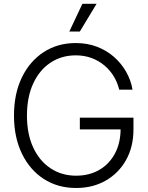

<svg xmlns="http://www.w3.org/2000/svg" viewBox="-20 -960 766 991"><path d="M373 10.3Q277.8 10.3 205.6 -36.6Q133.3 -83.5 92.8 -167.7Q52.2 -252 52.2 -363.3Q52.2 -476.1 92.8 -560.1Q133.3 -644 205.3 -690.9Q277.3 -737.8 370.6 -737.8Q430.7 -737.8 480.5 -718.8Q530.3 -699.7 568.4 -666.3Q606.4 -632.8 631.1 -589.4Q655.8 -545.9 664.1 -497.1H595.2Q586.9 -533.2 567.6 -565.2Q548.3 -597.2 519.3 -621.8Q490.2 -646.5 452.9 -660.4Q415.5 -674.3 371.1 -674.3Q297.4 -674.3 240.2 -636.2Q183.1 -598.1 151.1 -528.3Q119.1 -458.5 119.1 -363.3Q119.1 -269 151.1 -199.5Q183.1 -129.9 240.5 -91.6Q297.9 -53.2 373 -53.2Q440.4 -53.2 492.2 -83Q543.9 -112.8 573.2 -167.5Q602.5 -222.2 602.5 -295.9L624.5 -292H392.1V-352.5H668.9V-292.5Q668.9 -202.6 630.9 -134.5Q592.8 -66.4 526.1 -28.1Q459.5 10.3 373 10.3ZM337.9 -797.4 405.3 -940.4H478.5L392.1 -797.4Z"/></svg>

Font: Inter 24pt Light
Style: Regular
Weight: 300
Designer: Rasmus Andersson
Foundry: rsms
Version: Version 4.001;git-66647c0bb